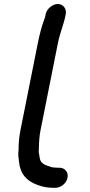

<svg xmlns="http://www.w3.org/2000/svg" viewBox="-20 -722 440 937"><path d="M202.9 -653 199.9 -638C199.7 -637.4 199.4 -636.3 199.1 -635.5C184.8 -599.6 173.2 -554.8 164.5 -511L79.5 -85C73.4 -54.7 70.2 -18.8 70.7 7.3C70.8 7.6 70.7 8.1 70.7 8.5L69.3 25.3C68.7 38.8 71.6 53.8 72.7 66.6C77.7 124.7 109 161.2 161.9 180.1L185.8 187.9C201.8 191.8 220.6 194.5 241.2 194.5H250.2C277.5 194.5 304.1 172.5 309.5 145.5C314.8 118.5 297.1 96.5 269.7 96.5H260.7C256 96.5 252.2 96.2 245.2 95.5C240.8 95.4 234.4 94.6 228.7 92.9L211.9 86.9C203.3 84.3 195.1 80.7 188.3 74.5C174.1 65.5 173.1 44.9 171.6 33.3C171 30.5 167.6 22.3 169.5 10.2L169.9 -5.8C170.3 -29 172.3 -59.3 177.5 -85L262.5 -511C272.7 -562 290.6 -601.6 299.1 -644L300.9 -653C306.1 -679.2 288 -702.5 262.2 -702.5C236.3 -702.5 208 -678.9 202.9 -653Z"/></svg>

Font: Smoothie
Style: LightIt
Weight: 400
Foundry: Cannot Into Space Fonts
Version: Version 0.8